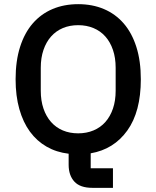

<svg xmlns="http://www.w3.org/2000/svg" viewBox="-20 -730 752 923"><path d="M523 173H424Q365 173 337.5 143Q310 113 310 62V9Q251 2 204 -25Q157 -52 124 -97Q91 -142 73 -205.5Q55 -269 55 -349Q55 -437 76.5 -504.5Q98 -572 137.5 -617.5Q177 -663 232.5 -686.5Q288 -710 356 -710Q424 -710 479.5 -686.5Q535 -663 574.5 -617.5Q614 -572 635.5 -504.5Q657 -437 657 -349Q657 -193 592 -102.5Q527 -12 416 7V79H523ZM356 -89Q396 -89 429.5 -103Q463 -117 486.5 -143.5Q510 -170 523 -208Q536 -246 536 -294V-404Q536 -452 523 -490Q510 -528 486.5 -554.5Q463 -581 429.5 -595Q396 -609 356 -609Q315 -609 282 -595Q249 -581 225.5 -554.5Q202 -528 189 -490Q176 -452 176 -404V-294Q176 -246 189 -208Q202 -170 225.5 -143.5Q249 -117 282 -103Q315 -89 356 -89Z"/></svg>

Font: IBM Plex Sans Thai Medium
Style: Regular
Weight: 500
Designer: Mike Abbink, Paul van der Laan, Pieter van Rosmalen, Ben Mitchell, Mark Frömberg
Foundry: Bold Monday
Version: Version 1.1